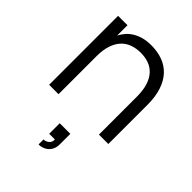

<svg xmlns="http://www.w3.org/2000/svg" viewBox="-235 -671 1063 1063"><g transform="rotate(45 296.5 -140.0)"><path d="M459.5 -296.5Q459.5 -347 448.2 -382.5Q437 -418 416.2 -440.8Q395.5 -463.5 366.8 -474Q338 -484.5 303 -484.5Q268.5 -484.5 239 -474Q209.5 -463.5 188.2 -441Q167 -418.5 155 -382.8Q143 -347 143 -296.5V0H69.5V-540H143V-459.5Q152.5 -477.5 166.8 -494.8Q181 -512 201.8 -525.2Q222.5 -538.5 250.5 -546.8Q278.5 -555 315.5 -555Q364.5 -555 404.5 -540.2Q444.5 -525.5 473 -495Q501.5 -464.5 517.2 -417.5Q533 -370.5 533 -306.5V0H459.5ZM261.5 236Q270 236 280.5 232Q291 228 298.5 218.5Q306 209 306 195Q306 193.5 306 191.5H261.5V109H344.5V191.5Q344.5 218.5 332.8 237.2Q321 256 302 265.5Q283 275 261.5 275Z"/></g></svg>

Font: Vela Sans
Style: Regular
Weight: 400
Designer: Principal design: Mikhail Sharanda - project Manrope.
Design modification: Ravid Balaliev
Foundry: Mikhail Sharanda
Version: Version 1.001